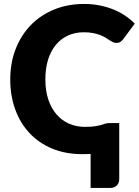

<svg xmlns="http://www.w3.org/2000/svg" viewBox="-20 -756 684 946"><path d="M426.5 2.5Q415 3 403.8 3.2Q392.5 3.5 385.5 3.5Q302.5 3.5 236.8 -24Q171 -51.5 125.2 -100.5Q79.5 -149.5 55 -217Q30.5 -284.5 30.5 -364.5Q30.5 -446 57 -514.2Q83.5 -582.5 131.5 -632Q179.5 -681.5 246.5 -709Q313.5 -736.5 394 -736.5Q435 -736.5 471.2 -729.2Q507.5 -722 539 -709.2Q570.5 -696.5 597 -678.5Q623.5 -660.5 644 -639.5L587 -563Q581.5 -556 574 -550.2Q566.5 -544.5 553 -544.5Q544 -544.5 536 -548.5Q528 -552.5 519 -558.2Q510 -564 499.2 -570.8Q488.5 -577.5 473.8 -583.2Q459 -589 439.2 -593Q419.5 -597 393 -597Q351 -597 316.2 -581.5Q281.5 -566 256.2 -536.2Q231 -506.5 217.2 -463.2Q203.5 -420 203.5 -364.5Q203.5 -308.5 218.2 -265Q233 -221.5 259 -191.8Q285 -162 320.5 -146.5Q356 -131 397.5 -131Q430.5 -131 448.5 -134Q466.5 -137 478 -140.2Q489.5 -143.5 498 -146.5Q506.5 -149.5 520 -149.5H567.5V126Q567.5 146 555.2 158Q543 170 524 170H426.5Z"/></svg>

Font: Lato ExtraBold
Style: Regular
Weight: 800
Designer: Lukasz Dziedzic with Adam Twardoch and Botio Nikoltchev
Foundry: tyPoland Lukasz Dziedzic
Version: Version 2.015; 2015-08-06; http://www.latofonts.com/